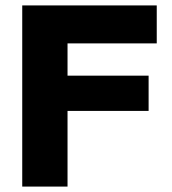

<svg xmlns="http://www.w3.org/2000/svg" viewBox="-20 -688 633 708"><path d="M229 0V-279H528V-409H229V-528H558V-668H62V0Z"/></svg>

Font: Gantari ExtraBold
Style: Regular
Weight: 800
Designer: Anugrah Pasau
Foundry: Lafontype
Version: Version 1.000